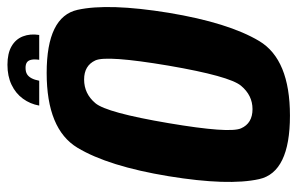

<svg xmlns="http://www.w3.org/2000/svg" viewBox="-168 -664 836 541"><g transform="rotate(-90 250.5 -394.0)"><path d="M194.5 4.5Q353 4.5 404.8 -82Q456.5 -168.5 484.5 -337.5Q512 -507 492.8 -594Q473.5 -681 315 -681Q156.5 -681 104.2 -594.2Q52 -507.5 24 -337.5Q-3.5 -169 15.8 -82.2Q35 4.5 194.5 4.5ZM213 -101Q173 -101 158.8 -133.5Q144.5 -166 173.5 -337.5Q203 -512 229.8 -543.8Q256.5 -575.5 296.5 -575.5Q335.5 -575.5 350.2 -544Q365 -512.5 335.5 -337.5Q306 -166 279 -133.5Q252 -101 213 -101ZM338 -791.5Q306 -791.5 281.8 -780Q257.5 -768.5 242.5 -748Q227.5 -727.5 223 -702H293Q295.5 -715 300 -723.5Q304.5 -732 311.2 -736.2Q318 -740.5 329.5 -740.5Q339.5 -740.5 345 -736.5Q350.5 -732.5 352.2 -724Q354 -715.5 352 -702H422Q426 -727.5 418 -748Q410 -768.5 390 -780Q370 -791.5 338 -791.5Z"/></g></svg>

Font: Anybody Condensed
Style: Bold Italic
Weight: 700
Width: 3
Italic angle: -10°
Version: Version 1.113;gftools[0.9.25]